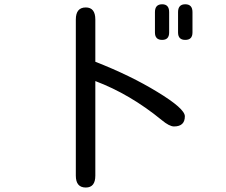

<svg xmlns="http://www.w3.org/2000/svg" viewBox="-20 -798 1040 884"><path d="M726.6 -778.3Q758.8 -778.3 758.8 -742.2V-648.4Q758.8 -614.3 726.6 -614.3Q693.4 -614.3 693.4 -648.4V-742.2Q693.4 -778.3 726.6 -778.3ZM833 -778.3Q866.2 -778.3 866.2 -742.2V-648.4Q866.2 -614.3 833 -614.3Q799.8 -614.3 799.8 -648.4V-742.2Q799.8 -778.3 833 -778.3ZM704.1 -375Q831.1 -297.9 831.1 -262.7Q831.1 -215.8 781.2 -215.8Q759.8 -215.8 724.6 -245.1Q579.1 -364.3 418.9 -424.8V10.7Q418.9 65.4 375 65.4Q329.1 65.4 329.1 10.7V-708Q329.1 -763.7 375 -763.7Q418.9 -763.7 418.9 -708V-513.7Q581.1 -450.2 704.1 -375Z"/></svg>

Font: jf-openhuninn-1.1
Style: Regular
Weight: 400
Designer: [Kosugi Maru]
      Designed by Motoya company      

      [Varela Round]
      Joe Prince(Latin component); Avraham Co
Foundry: justfont CO.,LTD.
Version: 1.1